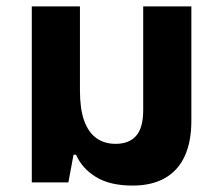

<svg xmlns="http://www.w3.org/2000/svg" viewBox="-20 -568 686 598"><path d="M393 10Q322 10 278.5 -17Q235 -44 217 -86H209L193 0H79V-548H229V-286Q229 -229 242 -192.5Q255 -156 280 -138Q305 -120 340 -120Q382 -120 404 -145Q426 -170 426 -225V-548H576V-192Q576 -127 555.5 -82Q535 -37 494 -13.5Q453 10 393 10Z"/></svg>

Font: Noto Sans Thai
Style: Bold
Weight: 700
Designer: Monotype Design Team
Foundry: Monotype Imaging Inc.
Version: Version 2.001